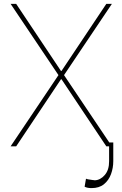

<svg xmlns="http://www.w3.org/2000/svg" viewBox="-20 -747 625 980"><path d="M62.5 -727.3 291.2 -384.9H294L522.7 -727.3H551.1L306.8 -363.6L551.1 0H522.7L294 -342.3H291.2L62.5 0H34.1L278.4 -363.6L34.1 -727.3ZM536.9 -19.9H558.2V75.3Q558.2 110.4 546.5 142Q534.8 173.7 510.5 193.4Q486.2 213.1 447.4 213.1Q425.4 213.1 411.9 206L419 164.8Q420.1 166.9 431.8 168.7Q443.5 170.5 453.1 171.9Q463.8 172.9 463.1 173.3Q491.8 172.6 514.6 146.5Q537.3 120.4 536.9 75.3Z"/></svg>

Font: Inter Thin BETA
Style: Regular
Weight: 100
Designer: Rasmus Andersson
Foundry: rsms
Version: Version 3.011;git-f93a4a705